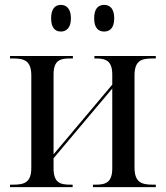

<svg xmlns="http://www.w3.org/2000/svg" viewBox="-20 -765 677 785"><path d="M406 -636C429 -636 447 -651 447 -690C447 -730 429 -745 406 -745C382 -745 365 -730 365 -690C365 -651 382 -636 406 -636ZM229 -636C251 -636 270 -651 270 -690C270 -730 251 -745 229 -745C206 -745 189 -730 189 -690C189 -651 206 -636 229 -636ZM21 0H277V-10H267C226 -10 199 -18 199 -77V-118L439 -403V-77C439 -19 412 -10 372 -10H360V0H617V-10H605C559 -10 530 -19 530 -80V-457C530 -518 559 -526 605 -526H617V-536H366V-526H372C412 -526 439 -517 439 -460V-419L199 -134V-460C199 -518 225 -526 267 -526H278V-536H21V-526H33C79 -526 108 -517 108 -456V-79C108 -18 79 -10 33 -10H21Z"/></svg>

Font: Noto Serif Display SemiCondensed
Style: Regular
Weight: 400
Width: 4
Designer: Monotype Design Team
Foundry: Monotype Imaging Inc.
Version: Version 2.009